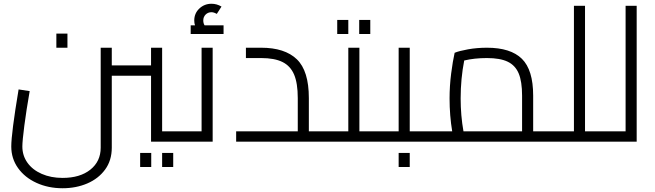

<svg xmlns="http://www.w3.org/2000/svg" viewBox="-20 -754 3486 1022"><path d="M339 -500H280V-575H339ZM968 -27Q968 -13 964 -6.5Q960 0 948 0H784V-351H575V32Q575 100 539.5 148.5Q504 197 444.5 222.5Q385 248 313 248Q237 248 174.5 219.5Q112 191 76 140.5Q40 90 40 26Q40 -44 79 -278L138 -269Q120 -166 109.5 -85Q99 -4 99 26Q99 74 126 112Q153 150 202 171.5Q251 193 313 193Q406 193 461 149Q516 105 516 32V-500H575V-406H784V-500H843V-55H948Q960 -55 964 -48Q968 -41 968 -27ZM726 60H785V135H726ZM843 60H902V135H843Z M1112 -500V0H948Q936 0 932 -6.5Q928 -13 928 -27Q928 -41 932 -48Q936 -55 948 -55H1053V-500ZM1170 -619V-573H995V-619H1018Q1014 -630 1014 -645Q1014 -683 1041 -708.5Q1068 -734 1106 -734Q1134 -734 1159 -719L1134 -680Q1118 -689 1106 -689Q1087 -689 1074.5 -676.5Q1062 -664 1062 -645Q1062 -630 1069 -619Z M1749 -27Q1749 -13 1745 -6.5Q1741 0 1729 0H1237V-55H1565V-232Q1565 -311 1545.5 -357Q1526 -403 1483.5 -424Q1441 -445 1370 -445H1289V-500H1370Q1496 -500 1560 -438.5Q1624 -377 1624 -232V-55H1729Q1741 -55 1745 -48Q1749 -41 1749 -27Z M2017 -27Q2017 -13 2013 -6.5Q2009 0 1997 0H1729Q1717 0 1713 -6.5Q1709 -13 1709 -27Q1709 -41 1713 -48Q1717 -55 1729 -55H1834V-500H1893V-55H1997Q2009 -55 2013 -48Q2017 -41 2017 -27ZM1775 -648H1834V-573H1775ZM1892 -648H1951V-573H1892Z M2285 -27Q2285 -13 2281 -6.5Q2277 0 2265 0H1997Q1985 0 1981 -6.5Q1977 -13 1977 -27Q1977 -41 1981 -48Q1985 -55 1997 -55H2102V-500H2161V-55H2265Q2277 -55 2281 -48Q2285 -41 2285 -27ZM2102 60H2161V135H2102Z M2943 -27Q2943 -13 2939 -6.5Q2935 0 2923 0H2265Q2253 0 2249 -6.5Q2245 -13 2245 -27Q2245 -41 2249 -48Q2253 -55 2265 -55H2387Q2373 -139 2373 -230Q2373 -297 2381.5 -363Q2390 -429 2400 -473Q2424 -483 2471.5 -491.5Q2519 -500 2572 -500Q2698 -500 2758 -441Q2818 -382 2818 -245V-55H2923Q2935 -55 2939 -48Q2943 -41 2943 -27ZM2759 -55V-245Q2759 -320 2741 -363Q2723 -406 2682.5 -425.5Q2642 -445 2572 -445Q2505 -445 2451 -432Q2432 -335 2432 -230Q2432 -139 2447 -55Z M3218 -27Q3218 -13 3214 -6.5Q3210 0 3198 0H2923Q2911 0 2907 -6.5Q2903 -13 2903 -27Q2903 -41 2907 -48Q2911 -55 2923 -55H3035V-723H3094V-55H3198Q3210 -55 3214 -48Q3218 -41 3218 -27Z M3369 -723V0H3198Q3186 0 3182 -6.5Q3178 -13 3178 -27Q3178 -41 3182 -48Q3186 -55 3198 -55H3310V-723Z"/></svg>

Font: Cairo Light
Style: Regular
Weight: 300
Designer: Mohamed Gaber, Accademia di Belle Arti di Urbino and others
Foundry: Kief Type Foundry, Accademia di Belle Arti di Urbino and others
Version: Version 3.011